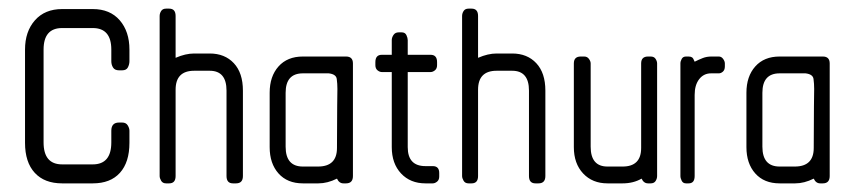

<svg xmlns="http://www.w3.org/2000/svg" viewBox="-20 -425 1978 445"><path d="M195 0H124Q83 0 60.5 -24.5Q38 -49 38 -94V-310Q38 -352 61 -378Q84 -404 124 -404H195Q235 -404 257.5 -378Q280 -352 280 -310V-283Q280 -276 276.5 -269Q273 -262 263 -262H256Q246 -262 242 -268.5Q238 -275 238 -283V-310Q238 -360 195 -360H124Q81 -360 81 -310V-95Q81 -44 124 -44H195Q238 -44 238 -95V-122Q238 -141 256 -141H263Q272 -141 276 -134.5Q280 -128 280 -122V-94Q280 -49 258 -24.5Q236 0 195 0Z M527 0H520Q505 0 505 -17V-215Q505 -261 466 -261H430Q387 -261 387 -217V-17Q387 0 372 0H365Q357 0 353.5 -6Q350 -12 350 -17V-388Q350 -394 353.5 -399.5Q357 -405 365 -405H372Q387 -405 387 -388V-291Q410 -301 430 -301H466Q501 -301 522 -278.5Q543 -256 543 -215V-17Q543 0 527 0Z M782 0H776Q766 0 761 -11Q739 0 718 0H682Q646 0 625.5 -23Q605 -46 605 -84V-210Q605 -248 625.5 -271Q646 -294 682 -294H782Q798 -294 798 -278V-17Q798 0 782 0ZM742 -255Q741 -255 732 -255Q723 -255 712 -255Q701 -255 692 -255Q683 -255 682 -255Q642 -255 642 -210V-85Q642 -39 682 -39H717Q761 -39 761 -82Q761 -148 761.5 -178Q762 -208 762 -219Q762 -231 760.5 -242Q759 -253 742 -255Z M983 0H966Q931 0 909.5 -23Q888 -46 888 -84V-258H865Q860 -258 855 -262Q850 -266 850 -274V-281Q850 -298 865 -298H888V-332Q888 -338 892 -344Q896 -350 904 -350H911Q919 -350 922 -343.5Q925 -337 925 -332V-298H978Q993 -298 993 -281V-274Q993 -266 988 -262Q983 -258 978 -258H925V-84Q925 -40 966 -40H983Q998 -40 998 -24V-16Q998 -8 993 -4Q988 0 983 0Z M1228 0H1221Q1206 0 1206 -17V-215Q1206 -261 1167 -261H1131Q1088 -261 1088 -217V-17Q1088 0 1073 0H1066Q1058 0 1054.5 -6Q1051 -12 1051 -17V-388Q1051 -394 1054.5 -399.5Q1058 -405 1066 -405H1073Q1088 -405 1088 -388V-291Q1111 -301 1131 -301H1167Q1202 -301 1223 -278.5Q1244 -256 1244 -215V-17Q1244 0 1228 0Z M1488 0H1482Q1472 0 1467 -11Q1448 0 1423 0H1388Q1353 0 1331.5 -23Q1310 -46 1310 -84V-278Q1310 -294 1326 -294H1334Q1341 -294 1345 -288.5Q1349 -283 1349 -278V-85Q1349 -39 1388 -39H1423Q1466 -39 1466 -82V-278Q1466 -294 1482 -294H1488Q1496 -294 1499.5 -288.5Q1503 -283 1503 -278V-17Q1503 -11 1499.5 -5.5Q1496 0 1488 0Z M1646 -255H1628Q1611 -255 1600.5 -241.5Q1590 -228 1590 -205V-17Q1590 0 1576 0H1570Q1563 0 1560 -6Q1557 -12 1557 -17V-278Q1557 -283 1560 -288.5Q1563 -294 1570 -294H1576Q1581 -294 1584 -292Q1587 -290 1590 -282Q1600 -287 1609 -290.5Q1618 -294 1629 -294H1646Q1652 -294 1656 -288.5Q1660 -283 1660 -278V-271Q1660 -263 1655.5 -259Q1651 -255 1646 -255Z M1887 0H1881Q1871 0 1866 -11Q1844 0 1823 0H1787Q1751 0 1730.5 -23Q1710 -46 1710 -84V-210Q1710 -248 1730.5 -271Q1751 -294 1787 -294H1887Q1903 -294 1903 -278V-17Q1903 0 1887 0ZM1847 -255Q1846 -255 1837 -255Q1828 -255 1817 -255Q1806 -255 1797 -255Q1788 -255 1787 -255Q1747 -255 1747 -210V-85Q1747 -39 1787 -39H1822Q1866 -39 1866 -82Q1866 -148 1866.5 -178Q1867 -208 1867 -219Q1867 -231 1865.5 -242Q1864 -253 1847 -255Z"/></svg>

Font: Chathura
Style: Bold
Weight: 700
Designer: Appaji Ambarisha Darbha
Foundry: Aditya Fonts
Version: Version 1.001 2016